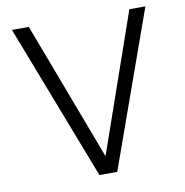

<svg xmlns="http://www.w3.org/2000/svg" viewBox="-79 -775 818 850"><g transform="rotate(-10 330.0 -350.0)"><path d="M30 -700H106L340 -80H342L558 -700H630L380 0H300Z"/></g></svg>

Font: PT Root UI
Style: Regular
Weight: 400
Designer: Vitaly Kuzmin
Foundry: ParaType Ltd.
Version: Version 2.001G